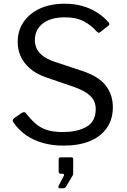

<svg xmlns="http://www.w3.org/2000/svg" viewBox="-20 -772 681 1031"><path d="M498 -604Q472 -635 431 -657Q390 -679 328 -679Q253 -679 210 -646Q167 -613 167 -554Q167 -538 174.5 -517Q182 -496 205 -476Q228 -456 274 -440L419 -392Q510 -362 548 -312.5Q586 -263 586 -196Q586 -132 554 -85.5Q522 -39 463 -14.5Q404 10 321 10Q261 10 210 -4.5Q159 -19 119.5 -46.5Q80 -74 52 -115Q47 -122 48.5 -127.5Q50 -133 58 -139L94 -164Q104 -170 109.5 -170Q115 -170 119 -164Q146 -130 172 -107.5Q198 -85 232.5 -74Q267 -63 317 -63Q396 -63 445 -91.5Q494 -120 494 -186Q494 -211 484 -231.5Q474 -252 450 -269.5Q426 -287 381 -304L229 -356Q174 -375 140 -405Q106 -435 90.5 -471Q75 -507 75 -545Q75 -608 107 -654.5Q139 -701 195.5 -726.5Q252 -752 328 -752Q379 -752 421.5 -740Q464 -728 499.5 -706Q535 -684 562 -653Q566 -649 567 -644Q568 -639 562 -634L516 -598Q511 -595 508 -596.5Q505 -598 498 -604ZM300 239Q296 239 294 235Q292 231 294 227L321 176Q325 169 323.5 165Q322 161 316 161H307Q295 161 295 149V84Q295 73 305 73H364Q373 73 373 82V161Q373 163 372 165.5Q371 168 371 169L334 231Q331 236 327 237.5Q323 239 315 239Z"/></svg>

Font: Libre Franklin
Style: Regular
Weight: 400
Designer: Pablo Impallari, Rodrigo Fuenzalida, Nhung Nguyen
Foundry: Impallari Type
Version: Version 3.000